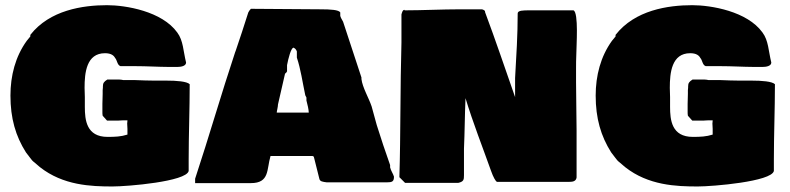

<svg xmlns="http://www.w3.org/2000/svg" viewBox="-20 -711 2986 726"><path d="M693.4 -64.5V-107.4C693.4 -201.2 697.3 -298.8 697.3 -392.6C686.5 -403.3 647.5 -406.2 609.4 -406.2H562.5C542 -406.2 514.6 -407.2 490.2 -408.2H446.3C441.4 -409.2 436.5 -410.2 431.6 -410.2H385.7C373 -402.3 369.1 -396.5 369.1 -384.8V-380.9C369.1 -376 368.2 -373 368.2 -370.1V-356.4C368.2 -341.8 367.2 -331.1 367.2 -318.4V-288.1C367.2 -283.2 367.2 -278.3 368.2 -273.4L384.8 -254.9H425.8C430.7 -254.9 436.5 -255.9 443.4 -255.9H461.9C461.9 -251 460.9 -247.1 460.9 -244.1C460.9 -236.3 461.9 -231.4 461.9 -223.6V-202.1C437.5 -194.3 415 -193.4 386.7 -193.4C306.6 -193.4 300.8 -257.8 300.8 -306.6V-343.8C300.8 -352.5 299.8 -366.2 299.8 -378.9C299.8 -435.5 306.6 -509.8 377 -509.8C400.4 -509.8 411.1 -501 416 -490.2V-491.2C423.2 -481.6 423.6 -464.9 435.5 -460.9H489.3C535.2 -460.9 581.1 -458 612.3 -458H652.3C661.1 -458 683.6 -460 683.6 -474.6C672.8 -518 673.2 -557.5 650.4 -587.9C592.7 -668.6 455.3 -691.4 384.8 -691.4C293 -691.4 168 -672.9 94.7 -579.1V-580.1V-573.2L81.1 -556.6C38.1 -497.1 19.5 -424.8 19.5 -349.6C19.5 -263.7 39.1 -196.3 78.1 -134.8L93.8 -114.3C98.6 -107.4 103.5 -101.6 110.4 -96.7L130.9 -79.1C218.8 -9.8 324.2 -5.9 405.3 -5.9C461.8 -5.9 684.4 -24.3 693.4 -64.5Z M1002.9 -121.1H1153.3C1166 -121.1 1166 -122.1 1168.9 -109.4L1187.5 -35.2C1189.5 -24.4 1201.2 -23.4 1215.8 -21.5H1442.4C1462.9 -21.5 1469.7 -24.4 1469.7 -43C1466.8 -53.7 1458 -65.4 1455.1 -78.1V-87.9V-86.9C1437.7 -136.6 1420.4 -186.8 1404.6 -238.1L1385.2 -308.7C1374.4 -340.8 1350.7 -380 1346.7 -412.1V-418C1323.5 -488.2 1300.4 -558.6 1277.3 -628.9C1272.5 -637.7 1267.6 -645.5 1266.6 -651.4V-664.1C1260.7 -673.8 1230.5 -675.8 1192.4 -675.8L928.7 -677.7C923.9 -672.9 923 -670.8 918.9 -664.1C903 -614.3 887 -564.5 870.1 -515.6V-516.6C816.7 -356.2 770.9 -195.9 717.8 -35.2V-18.6H928.7C1000 -18.6 987.9 -70.5 1002.9 -121.1ZM1026.4 -294.9V-293ZM1133.8 -353.5C1133.8 -349.6 1137.7 -345.7 1138.7 -341.8V-331.1C1142.6 -316.4 1147.5 -295.9 1147.5 -285.2H1026.4C1026.4 -290 1031.2 -307.6 1031.2 -316.4C1040.1 -354.7 1048.9 -393.2 1057.6 -431.6C1057.6 -433.6 1063.5 -435.5 1065.4 -441.4V-464.8C1070.4 -491.2 1080.2 -528.3 1088.9 -530.3V-531.2C1095.7 -528.3 1099.6 -524.4 1102.5 -516.6V-493.2C1117.2 -449.3 1123.9 -399.8 1133.8 -353.5Z M2148.4 -671.9H1981.4C1959 -671.9 1937.5 -671.9 1937.5 -660.2C1937.5 -579.1 1932.6 -502 1927.7 -416V-343.8C1890.2 -450.8 1853.9 -559 1814.5 -664.1C1814.5 -671.9 1810.5 -672.9 1802.7 -675.8H1720.7C1650.4 -675.8 1577.1 -671.9 1509.8 -671.9V-673.8C1502 -673.8 1500 -663.1 1498 -656.2V-550.8C1493.2 -384.8 1495.1 -203.1 1490.2 -41L1511.7 -19.5H1712.9C1733.4 -24.4 1734.4 -31.2 1734.4 -48.8V-148.4C1737.3 -210.9 1737.3 -274.4 1740.2 -339.8V-342.8V-339.8C1768.6 -246.2 1804.5 -155.6 1836.9 -64.5C1844.7 -42 1854.5 -24.4 1859.4 -23.4H2132.8C2143.6 -23.4 2158.2 -24.4 2160.2 -40V-217.8C2160.2 -276.4 2158.2 -333 2158.2 -399.4V-451.2C2158.2 -467.8 2158.2 -486.3 2159.2 -505.9C2159.2 -534 2168.7 -664.3 2148.4 -671.9Z M2906.2 -64.5V-107.4C2906.2 -201.2 2910.2 -298.8 2910.2 -392.6C2899.4 -403.3 2860.4 -406.2 2822.3 -406.2H2775.4C2754.9 -406.2 2727.5 -407.2 2703.1 -408.2H2659.2C2654.3 -409.2 2649.4 -410.2 2644.5 -410.2H2598.6C2585.9 -402.3 2582 -396.5 2582 -384.8V-380.9C2582 -376 2581.1 -373 2581.1 -370.1V-356.4C2581.1 -341.8 2580.1 -331.1 2580.1 -318.4V-288.1C2580.1 -283.2 2580.1 -278.3 2581.1 -273.4L2597.7 -254.9H2638.7C2643.6 -254.9 2649.4 -255.9 2656.2 -255.9H2674.8C2674.8 -251 2673.8 -247.1 2673.8 -244.1C2673.8 -236.3 2674.8 -231.4 2674.8 -223.6V-202.1C2650.4 -194.3 2627.9 -193.4 2599.6 -193.4C2519.5 -193.4 2513.7 -257.8 2513.7 -306.6V-343.8C2513.7 -352.5 2512.7 -366.2 2512.7 -378.9C2512.7 -435.5 2519.5 -509.8 2589.8 -509.8C2613.3 -509.8 2624 -501 2628.9 -490.2V-491.2C2636.1 -481.6 2636.5 -464.9 2648.4 -460.9H2702.1C2748 -460.9 2793.9 -458 2825.2 -458H2865.2C2874 -458 2896.5 -460 2896.5 -474.6C2885.6 -518 2886.1 -557.5 2863.3 -587.9C2805.6 -668.6 2668.2 -691.4 2597.7 -691.4C2505.9 -691.4 2380.9 -672.9 2307.6 -579.1V-580.1V-573.2L2293.9 -556.6C2251 -497.1 2232.4 -424.8 2232.4 -349.6C2232.4 -263.7 2252 -196.3 2291 -134.8L2306.6 -114.3C2311.5 -107.4 2316.4 -101.6 2323.2 -96.7L2343.8 -79.1C2431.6 -9.8 2537.1 -5.9 2618.2 -5.9C2674.7 -5.9 2897.3 -24.3 2906.2 -64.5Z"/></svg>

Font: Bowlby One SC
Style: Regular
Weight: 400
Width: 1
Version: Version 1.2